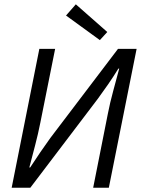

<svg xmlns="http://www.w3.org/2000/svg" viewBox="-20 -887 670 907"><path d="M35.1 0 165.9 -656.3H240.5L170.4 -306.7Q160.2 -255.1 146 -200.8Q131.8 -146.4 118.6 -96H122.6Q148.2 -135.3 170.8 -168.3Q193.3 -201.2 217.7 -235L537.5 -656.3H625.4L494.1 0H420.1L489.5 -349.7Q499.7 -402.2 514.6 -456.7Q529.5 -511.3 543.1 -562.8H539.1Q514.1 -522.2 491 -489Q467.8 -455.8 442.8 -421.3L123.1 0ZM451.7 -697.5 291.9 -813.7 338.2 -866.6 486.8 -735.8Z"/></svg>

Font: Source Sans Variable
Style: Italic
Weight: 200
Italic angle: -11°
Designer: Paul D. Hunt
Foundry: Adobe Systems Incorporated
Version: Version 3.006;hotconv 1.0.111;makeotfexe 2.5.65597